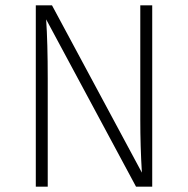

<svg xmlns="http://www.w3.org/2000/svg" viewBox="-20 -704 709 724"><path d="M554 0H493L154 -631Q160 -543 160 -407V0H115V-684H176L515 -53Q509 -152 509 -253V-684H554Z"/></svg>

Font: FiraGO ExtraLight
Style: Regular
Weight: 200
Designer: bBox Type
Foundry: bBox Type GmbH
Version: Version 1.001